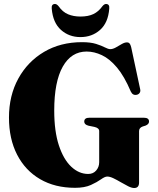

<svg xmlns="http://www.w3.org/2000/svg" viewBox="-20 -927 790 963"><path d="M677.5 -11.5Q677.5 16 653 16Q640.5 16 623 7.2Q605.5 -1.5 586 -13Q566.5 -24.5 548.8 -33Q531 -41.5 518 -41.5Q506 -41.5 486.5 -27.5Q467 -13.5 435.8 0.8Q404.5 15 356.5 15Q255.5 15 181 -28.5Q106.5 -72 65.8 -151.2Q25 -230.5 25 -337.5Q25 -447.5 71.8 -532.8Q118.5 -618 201 -666.8Q283.5 -715.5 391.5 -715.5Q434 -715.5 461.8 -706.8Q489.5 -698 506.2 -689.2Q523 -680.5 533 -680.5Q546 -680.5 561 -689Q576 -697.5 590.5 -706Q605 -714.5 617.5 -714.5Q625 -714.5 629.8 -709.2Q634.5 -704 638 -690L683 -480Q685.5 -469.5 681 -462Q676.5 -454.5 667.5 -452Q646 -446.5 636 -468Q603.5 -544.5 566.8 -588.2Q530 -632 491.2 -650.2Q452.5 -668.5 414.5 -668.5Q337.5 -668.5 294.8 -592.8Q252 -517 252 -372.5Q252 -269 275.2 -198.2Q298.5 -127.5 337.2 -91Q376 -54.5 422.5 -54.5Q447.5 -54.5 462.5 -72Q477.5 -89.5 477.5 -113.5V-269.5Q477.5 -285 453.5 -290.5L424 -296.5Q402.5 -302 402.5 -317Q402.5 -336.5 428 -336.5H701.5Q727.5 -336.5 727.5 -317.5Q727.5 -304 710 -297L695.5 -292.5Q677.5 -286 677.5 -269.5ZM383.5 -844Q422.5 -844 448.5 -856.5Q474.5 -869 493 -895Q502.5 -907 511.5 -907Q530.5 -907 528 -883.5Q522.5 -813 482 -777Q441.5 -741 383.5 -741Q326 -741 285.8 -777Q245.5 -813 239.5 -883.5Q237 -907 256 -907Q265 -907 274.5 -895Q294 -867 321.2 -855.5Q348.5 -844 383.5 -844Z"/></svg>

Font: Fraunces 72pt S000 Black
Style: Regular
Weight: 900
Version: Version 1.000; ttfautohint (v1.8.3)